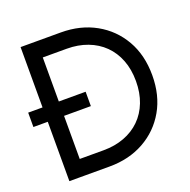

<svg xmlns="http://www.w3.org/2000/svg" viewBox="-125 -821 930 942"><g transform="rotate(-20 340.0 -350.0)"><path d="M127 -615H290Q349 -615 398 -596.5Q447 -578 482 -543.5Q517 -509 536 -460Q555 -411 555 -350H640Q640 -455 595 -533.5Q550 -612 471 -656Q392 -700 290 -700H127ZM290 0Q392 0 471 -44Q550 -88 595 -166.5Q640 -245 640 -350H555Q555 -289 536 -240Q517 -191 482 -156.5Q447 -122 398 -103.5Q349 -85 290 -85H127V0ZM80 -700V0H165V-700ZM5 -310H305V-385H5Z"/></g></svg>

Font: Jost* Book
Style: Regular
Weight: 400
Version: Version 3.000